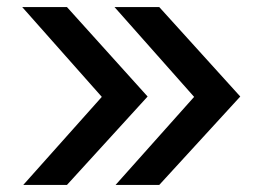

<svg xmlns="http://www.w3.org/2000/svg" viewBox="-20 -525 736 545"><path d="M432 -505 662 -251 432 0H308L531 -250L305 -505ZM170 -505 399 -251 170 0H46L269 -250L43 -505Z"/></svg>

Font: Red Hat Text SemiBold
Style: Regular
Weight: 600
Designer: Pentagram, MCKL
Foundry: MCKL
Version: Version 1.030